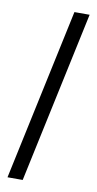

<svg xmlns="http://www.w3.org/2000/svg" viewBox="-88 -726 427 846"><g transform="rotate(10 125.5 -303.0)"><path d="M10 81 174 -687H242L78 81Z"/></g></svg>

Font: Bricolage Grotesque 12pt Condensed Light
Style: Regular
Weight: 300
Width: 3
Designer: Mathieu Triay
Foundry: Atelier Triay
Version: Version 1.001; ttfautohint (v1.8.4.7-5d5b);gftools[0.9.33.de